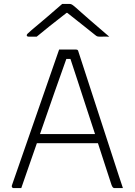

<svg xmlns="http://www.w3.org/2000/svg" viewBox="-20 -964 690 984"><path d="M89 0H49Q45 0 42 -4Q39 -8 41 -14Q102 -188 162 -362Q222 -536 283 -710H370Q376 -710 378.5 -707Q381 -704 382 -699Q434 -539 486 -379.5Q538 -220 590 -60Q595 -45 600 -30Q605 -15 610 0H566Q557 0 551 -18Q537 -60 519.5 -114.5Q502 -169 482 -230H169Q148 -171 128 -112.5Q108 -54 89 0ZM320 -662Q294 -590 258.5 -488.5Q223 -387 185 -277H467Q444 -347 421 -417.5Q398 -488 377.5 -551Q357 -614 341 -662ZM299 -944H335Q343 -944 349 -940.5Q355 -937 371 -923Q379 -916 398.5 -898.5Q418 -881 443 -859.5Q468 -838 493.5 -816Q519 -794 540 -776Q528 -777 517.5 -776.5Q507 -776 495 -776Q484 -776 479 -777.5Q474 -779 466 -786Q451 -798 414 -827.5Q377 -857 325 -898H321Q269 -858 232.5 -828.5Q196 -799 168 -776H129Q117 -776 117 -783Q117 -787 121.5 -791.5Q126 -796 142 -810Q155 -821 176.5 -839Q198 -857 222 -877.5Q246 -898 266.5 -916Q287 -934 299 -944Z"/></svg>

Font: Recursive Sn Lnr St Lt
Style: Regular
Weight: 300
Version: Version 1.079;hotconv 1.0.112;makeotfexe 2.5.65598; ttfautoh